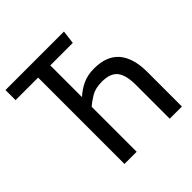

<svg xmlns="http://www.w3.org/2000/svg" viewBox="-192 -850 994 994"><g transform="rotate(-45 305.0 -353.0)"><path d="M423.6 -706.2 414.4 -632.3H249.7V-400Q277.9 -426.7 314.1 -443.8Q350.3 -461 398.5 -461Q490.8 -461 535.9 -407.9Q581 -354.9 581 -252.8V0H491.8V-246.7Q491.8 -319.5 466.2 -351.8Q440.5 -384.1 378.5 -384.1Q330.8 -384.1 300.3 -365.6Q269.7 -347.2 249.7 -329.2V0H160.5V-632.3H-4.6V-706.2Z"/></g></svg>

Font: FiraCode Nerd Font
Style: Regular
Weight: 400
Designer: Carrois Corporate, Edenspiekermann AG, Nikita Prokopov
Foundry: Carrois Corporate, Edenspiekermann AG, Nikita Prokopov
Version: Version 6.002;Nerd Fonts 3.4.0